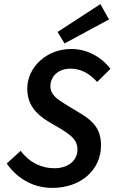

<svg xmlns="http://www.w3.org/2000/svg" viewBox="-20 -905 559 937"><path d="M235 12C377 12 473 -78 473 -195C473 -269 441 -310 377 -349L309 -390C258 -421 226 -442 226 -485C226 -529 261 -570 324 -570C378 -570 420 -543 454 -505L519 -569C475 -627 405 -666 328 -666C208 -666 113 -578 113 -472C113 -396 155 -349 214 -313L280 -274C329 -244 358 -220 358 -176C358 -119 310 -84 246 -84C178 -84 119 -116 81 -169L13 -107C69 -26 151 12 235 12ZM295 -693 512 -810 470 -885 261 -749Z"/></svg>

Font: Source Sans Pro Semibold
Style: Italic
Weight: 600
Italic angle: -11°
Designer: Paul D. Hunt
Foundry: Adobe Systems Incorporated
Version: Version 3.006;hotconv 1.0.111;makeotfexe 2.5.65597